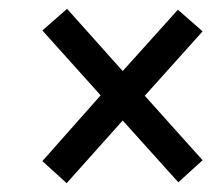

<svg xmlns="http://www.w3.org/2000/svg" viewBox="-20 -576 508 435"><path d="M131 -161 258 -303 384 -163 439 -213 308 -359 439 -505 383 -554 258 -415 132 -556 76 -507 208 -360 76 -211Z"/></svg>

Font: Noto Serif Condensed Black
Style: Italic
Weight: 900
Width: 3
Italic angle: -12°
Designer: Monotype Design Team
Foundry: Monotype Imaging Inc.
Version: Version 2.013